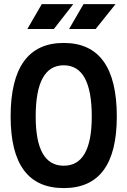

<svg xmlns="http://www.w3.org/2000/svg" viewBox="-20 -914 626 943"><path d="M293 9.8C466.3 9.8 553.7 -106.4 553.7 -341.8C553.7 -583 466.3 -703.1 293 -703.1C119.6 -703.1 32.2 -583 32.2 -341.8C32.2 -106.4 119.6 9.8 293 9.8ZM293 -100.1C201.2 -100.1 155.3 -180.2 155.3 -341.8C155.3 -509.8 201.2 -593.3 293 -593.3C384.8 -593.3 430.7 -509.8 430.7 -341.8C430.7 -180.2 384.8 -100.1 293 -100.1ZM319.3 -771.5H449.7L547.4 -893.6H390.1ZM114.3 -771.5H244.6L339.8 -893.6H185.1Z"/></svg>

Font: Cascadia Mono SemiBold
Style: Regular
Weight: 600
Monospace: yes
Designer: Aaron Bell
Foundry: Saja Typeworks
Version: Version 2404.023